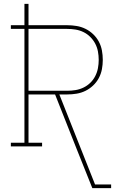

<svg xmlns="http://www.w3.org/2000/svg" viewBox="-20 -755 640 990"><path d="M456 215 376 15 264 -268H127V-19H197V0H36V-19H106V-606H36V-625H106V-735H127V-625H326Q351 -625 375 -621Q399 -617 420.5 -606.5Q442 -596 460 -579Q478 -562 489.5 -540.5Q501 -519 505.5 -495Q510 -471 510 -446Q510 -422 505.5 -398Q501 -374 489.5 -352.5Q478 -331 460 -314Q442 -297 420.5 -286.5Q399 -276 375 -272Q351 -268 326 -268H286L470 196H553V215ZM127 -287H326Q348 -287 369.5 -290.5Q391 -294 410.5 -303.5Q430 -313 445.5 -328Q461 -343 471 -362.5Q481 -382 485 -403.5Q489 -425 489 -446Q489 -468 485 -489.5Q481 -511 471 -530Q461 -549 445.5 -564.5Q430 -580 410.5 -589.5Q391 -599 369.5 -602.5Q348 -606 326 -606H127Z"/></svg>

Font: Iosevka Etoile Thin
Style: Regular
Weight: 100
Designer: Belleve Invis
Foundry: Belleve Invis
Version: Version 22.1.2; ttfautohint (v1.8.4)